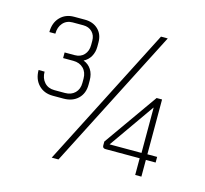

<svg xmlns="http://www.w3.org/2000/svg" viewBox="-107 -843 1055 988"><g transform="rotate(15 420.5 -348.5)"><path d="M336 -410V-387Q336 -340 307 -312Q278 -284 230 -284H173Q126 -284 97 -314Q68 -344 68 -393H100Q100 -358 120 -336Q140 -314 173 -314H230Q263 -314 283 -334Q303 -354 303 -387V-410Q303 -444 282.5 -464.5Q262 -485 228 -485H174V-515H228Q259 -515 277.5 -535Q296 -555 296 -587V-610Q296 -639 278 -657Q260 -675 231 -675H174Q142 -675 122.5 -653Q103 -631 103 -596H71Q71 -645 99.5 -675Q128 -705 174 -705H231Q275 -705 302 -679Q329 -653 329 -610V-587Q329 -558 316 -535Q303 -512 279 -500Q306 -490 321 -466.5Q336 -443 336 -410ZM688 -89H506Q490 -89 490 -104V-125L692 -411H721V-119H773V-89H721V0H688ZM690 -118V-359H689L520 -118ZM632 -722H668L286 25H250Z"/></g></svg>

Font: Bai Jamjuree ExtraLight
Style: Regular
Weight: 275
Designer: Katatrad Aksorn Co.,Ltd.
Foundry: Cadson Demak Co.,Ltd.
Version: Version 1.000; ttfautohint (v1.6)